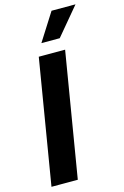

<svg xmlns="http://www.w3.org/2000/svg" viewBox="-142 -1021 698 1083"><g transform="rotate(-15 207.5 -479.5)"><path d="M292.3 -727.3H138.5L17.8 0H171.5ZM172.6 -797.6H279.8L415.1 -959.2H275.2Z"/></g></svg>

Font: Margiela Sans
Style: Bold Italic
Weight: 700
Italic angle: -9.39999°
Designer: Stefan Endress, Andreas Faust
Version: Version 1.100;FEAKit 1.0